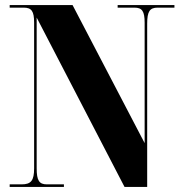

<svg xmlns="http://www.w3.org/2000/svg" viewBox="-20 -734 712 754"><path d="M18 0H231V-10H164C134 -10 124 -25 124 -73V-665L469 0H558V-641C558 -689 568 -704 599 -704H665V-714H442V-704H508C538 -704 548 -690 548 -645V-172L265 -714H18V-704H73C104 -704 114 -690 114 -645V-73C114 -25 102 -10 65 -10H18Z"/></svg>

Font: Noto Serif Display ExtraCondensed Black
Style: Regular
Weight: 900
Width: 2
Designer: Monotype Design Team
Foundry: Monotype Imaging Inc.
Version: Version 2.009